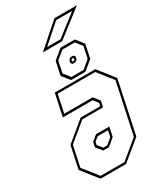

<svg xmlns="http://www.w3.org/2000/svg" viewBox="-221 -981 905 1064"><g transform="rotate(-30 232.0 -449.0)"><path d="M93 0 12 -103 42.5 -245.5 167 -348.5H292L296.5 -368L272.5 -398.5H82L112 -540H371.5L452.5 -437L381.5 -103L256.5 0ZM101.5 -13.5H254L369 -108.5L438 -432L363 -527H123L99 -412.5H281L311 -374L303 -335.5H170L54.5 -240L26.5 -108.5ZM183.5 -128 153 -166.5 159.5 -197 194.5 -226H279.5L267 -166.5L220.5 -128ZM192 -141.5H217.5L254.5 -172L263 -212H197L171.5 -191L167.5 -172ZM225 -555 186 -603.5 204.5 -690.5 264 -739.5H355.5L394 -690.5L375.5 -603.5L316.5 -555ZM234.5 -569H313.5L363.5 -611L379 -684.5L346.5 -725.5H267.5L217.5 -684.5L202 -611ZM276.5 -628.5 268.5 -638.5 272.5 -656.5 284.5 -666H304.5L312 -656.5L308 -638.5L296.5 -628.5ZM284.5 -639.5H293L297 -643L299 -651.5L296 -655H287.5L283.5 -651.5L281.5 -643ZM166.5 -766 316.5 -898H460L290 -766ZM201.5 -780H287.5L421.5 -884H319.5Z"/></g></svg>

Font: Tourney Condensed Thin
Style: Italic
Weight: 100
Width: 3
Italic angle: -12°
Designer: Tyler Finck
Foundry: Etcetera Type Co
Version: Version 1.010; ttfautohint (v1.8.3)